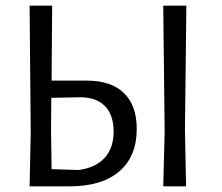

<svg xmlns="http://www.w3.org/2000/svg" viewBox="-20 -661 787 681"><path d="M85 0 89 -193 85 -641H165L163 -375H289Q374 -375 419.5 -331Q465 -287 465 -204Q465 -106 403 -53Q341 0 226 0ZM641 -641 636 -200 640 0H559L564 -193L559 -641ZM161 -200 163 -61 259 -58Q319 -66 351 -101Q383 -136 383 -194Q383 -253 352.5 -284.5Q322 -316 264 -316L162 -314Z"/></svg>

Font: Alegreya Sans SC
Style: Regular
Weight: 400
Designer: Juan Pablo del Peral
Foundry: Huerta Tipografica
Version: Version 2.007